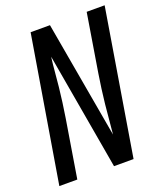

<svg xmlns="http://www.w3.org/2000/svg" viewBox="-136 -824 775 914"><g transform="rotate(-20 251.5 -367.5)"><path d="M6 0 128 -735H226L330 -143Q334 -180 337 -217.5Q340 -255 344 -292Q348 -329 353 -366.5Q358 -404 364 -441L412 -735H503L382 0H283L180 -592Q175 -555 172 -517.5Q169 -480 165 -443Q161 -406 156 -368.5Q151 -331 145 -294L97 0Z"/></g></svg>

Font: Iosevka Curly Medium Oblique
Style: Regular
Weight: 500
Italic angle: -9°
Monospace: yes
Designer: Belleve Invis
Foundry: Belleve Invis
Version: Version 11.1.0; ttfautohint (v1.8.3)